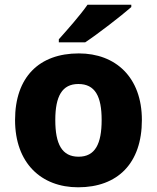

<svg xmlns="http://www.w3.org/2000/svg" viewBox="-20 -852 667 816"><path d="M538 -822V-832H352C321 -787 263 -722 230 -685V-672H342C395 -707 496 -785 538 -822ZM583 -342C583 -524 471 -625 315 -625C146 -625 44 -524 44 -342C44 -158 156 -56 312 -56C480 -56 583 -158 583 -342ZM215 -342C215 -443 244 -495 313 -495C384 -495 412 -443 412 -342C412 -240 384 -186 314 -186C243 -186 215 -240 215 -342Z"/></svg>

Font: Noto Sans Malayalam UI ExtraBold
Style: Regular
Weight: 800
Designer: Jelle Bosma - Monotype Design Team
Foundry: Monotype Imaging Inc.
Version: Version 2.104